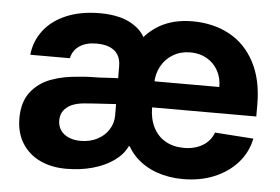

<svg xmlns="http://www.w3.org/2000/svg" viewBox="-44 -596 970 665"><g transform="rotate(5 441.0 -263.5)"><path d="M408.2 -114.8 404.6 -424.7Q436.9 -481.8 485.4 -509.4Q533.9 -537.1 599.9 -537.1Q671.5 -537.1 727.7 -507.1Q783.8 -477.2 816.1 -416.5Q848.3 -355.8 848.3 -268.6V-227.9H412.2V-318.5H711.9Q711.9 -350.8 697.9 -375.7Q684 -400.7 659 -415Q634 -429.2 602.1 -429.2Q568.5 -429.2 542.2 -413.7Q515.9 -398.2 501.2 -371.5Q486.6 -344.8 486.1 -313V-228.1Q486.1 -188.3 501.1 -158.7Q516 -129.1 543.5 -113.4Q571 -97.7 607.7 -97.7Q645.5 -97.7 672.7 -114Q700 -130.3 710.8 -159.9L844.9 -150.6Q834.9 -102.2 802.9 -66.1Q770.9 -30.1 722.2 -9.9Q673.6 10.2 614.2 10.2Q564.3 10.2 522.6 -4.6Q480.8 -19.5 451.3 -47.5Q421.8 -75.5 408.2 -114.8ZM31.5 -150.4Q31.5 -207.5 58.4 -242Q85.2 -276.5 128.8 -292.5Q172.3 -308.5 228.5 -311.8Q241.7 -313.4 260.3 -314.1Q278.8 -314.9 296 -314.9Q319.6 -316.3 338.5 -317.4Q357.4 -318.5 366.9 -318.5L367.8 -228.8Q352.4 -228.2 307.7 -225.1Q292.3 -224.1 277.9 -223.2Q263.5 -222.2 252.1 -221.2Q226.4 -219.2 208.2 -211.3Q190 -203.3 179.8 -189.1Q169.6 -174.8 169.6 -155.2Q169.6 -135 179.7 -120.7Q189.7 -106.4 207.9 -98.5Q226.1 -90.7 248.9 -90.7Q281.5 -90.7 307 -103.8Q332.5 -116.9 346.7 -139.5Q361 -162.1 361 -189.6L359.9 -360.7Q359.9 -383.3 350.3 -399.2Q340.7 -415.1 321.6 -423.2Q302.5 -431.3 275.7 -431.3Q239.5 -431.3 216.4 -415.9Q193.4 -400.5 187.5 -372.7H49.9Q54.6 -419.5 82.7 -456.9Q110.8 -494.3 160.9 -515.7Q210.9 -537.1 279.1 -537.1Q316.6 -537.1 348.9 -528.8Q381.1 -520.5 406.5 -500.6Q431.9 -480.8 444.4 -447.7L426.3 -86.9H417.3Q403.8 -57.6 373 -35.7Q342.3 -13.8 299.9 -2Q257.5 9.9 207.7 9.9Q156.4 9.9 116.8 -8.8Q77.1 -27.5 54.3 -63.8Q31.5 -100 31.5 -150.4Z"/></g></svg>

Font: WEMIX Pretendard Variable
Style: Regular
Weight: 400
Designer: Base glyphs from Inter by Rasmus Andersson; Hangeul glyphs from Noto Sans CJK(Source Han Sans) by Jang Soo-young and Kan
Foundry: Kil Hyung-jin
Version: Version 1.000;Glyphs 3.2 (3208)